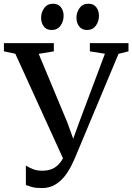

<svg xmlns="http://www.w3.org/2000/svg" viewBox="-34 -968 690 1002"><path d="M184.5 13.5Q153.5 13.5 134.8 8.5Q116 3.5 101 -2.5V-104Q114.5 -95 136.2 -86Q158 -77 185.5 -77Q217 -77 239.8 -87.2Q262.5 -97.5 279.2 -118.5Q296 -139.5 308.5 -171L305.5 -118L46 -687.5L-13.5 -700V-743H247V-700L168 -687L317.5 -328.5L363.5 -201.5L333 -202.5L379 -329L513.5 -687.5L435 -700V-743H636.5V-700L584.5 -687L361.5 -154Q352.5 -132 338.2 -103.2Q324 -74.5 303.2 -48Q282.5 -21.5 253.2 -4Q224 13.5 184.5 13.5ZM235 -811.5Q208.5 -811.5 194.5 -830Q180.5 -848.5 180.5 -875Q180.5 -903.5 196.8 -926Q213 -948.5 242.5 -948.5H243.5Q270 -948.5 284 -930Q298 -911.5 298 -885.5Q298 -856.5 281.8 -834Q265.5 -811.5 236 -811.5ZM419.5 -811.5Q393.5 -811.5 379.2 -830Q365 -848.5 365 -875Q365 -903.5 381.2 -926Q397.5 -948.5 427 -948.5H428Q454.5 -948.5 468.5 -930Q482.5 -911.5 482.5 -885.5Q482.5 -856.5 466.2 -834Q450 -811.5 420.5 -811.5Z"/></svg>

Font: Merriweather 48pt
Style: Regular
Weight: 400
Version: Version 2.100